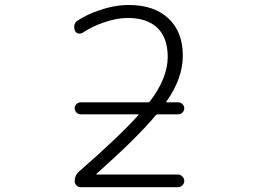

<svg xmlns="http://www.w3.org/2000/svg" viewBox="-20 -784 1040 782"><path d="M308.6 -318.4Q298.8 -318.4 291.5 -325.7Q284.2 -333 284.2 -342.8Q284.2 -352.5 291.5 -359.9Q298.8 -367.2 308.6 -367.2H584Q587.9 -367.2 590.8 -371.1Q663.1 -466.8 663.1 -551.8Q663.1 -629.9 621.1 -670.4Q579.1 -710.9 500 -710.9Q454.1 -710.9 399.4 -691.4Q356.4 -676.8 316.4 -650.4Q307.6 -645.5 297.9 -647.9Q288.1 -650.4 285.2 -660.2Q282.2 -666 282.2 -672.9Q282.2 -677.7 283.2 -682.6Q286.1 -693.4 295.9 -700.2Q336.9 -726.6 384.8 -742.2Q447.3 -763.7 504.9 -763.7Q607.4 -763.7 666 -709Q724.6 -654.3 724.6 -557.6Q724.6 -464.8 658.2 -371.1Q655.3 -367.2 660.2 -367.2H706.1Q715.8 -367.2 723.1 -359.9Q730.5 -352.5 730.5 -342.8Q730.5 -333 723.1 -325.7Q715.8 -318.4 706.1 -318.4H623Q618.2 -318.4 615.2 -315.4Q537.1 -221.7 373 -76.2Q372.1 -75.2 372.6 -74.2Q373 -73.2 375 -73.2H705.1Q714.8 -73.2 722.7 -65.4Q730.5 -57.6 730.5 -47.4Q730.5 -37.1 722.7 -29.3Q714.8 -21.5 705.1 -21.5H308.6Q298.8 -21.5 291.5 -28.8Q284.2 -36.1 284.2 -45.9Q284.2 -70.3 302.7 -85.9Q466.8 -229.5 543.9 -315.4Q544.9 -316.4 544.4 -317.4Q543.9 -318.4 543 -318.4Z"/></svg>

Font: Gen Jyuu Gothic L Monospace Light
Style: Regular
Weight: 300
Designer: [Source Han Sans]
Ryoko NISHIZUKA  (kana & ideographs); Paul D. Hunt (Latin, Greek & Cyrillic); Wenlong ZHANG  (bopomofo
Version: Version 1.002.20150607